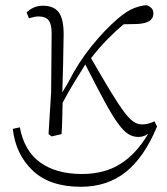

<svg xmlns="http://www.w3.org/2000/svg" viewBox="-20 -514 640 736"><path d="M178 9 166 0 176 -160 178 -386Q178 -422 166 -436.5Q154 -451 128 -451Q118 -451 108.5 -448.5Q99 -446 91 -444L82 -466Q91 -476 107 -484Q123 -492 145 -492Q186 -492 205 -467Q224 -442 224 -382Q223 -330 222 -272.5Q221 -215 219 -160L242 -199Q280 -274 330.5 -336.5Q381 -399 431 -442Q466 -472 493 -482.5Q520 -493 542 -494Q552 -491 560 -483.5Q568 -476 568 -462Q568 -425 506 -422L454 -421Q422 -394 391 -362.5Q360 -331 329 -291Q375 -211 405.5 -161Q436 -111 456.5 -84Q477 -57 492.5 -47Q508 -37 524 -37Q538 -37 550 -40.5Q562 -44 572 -49L582 -29Q533 89 462 145.5Q391 202 290 202Q171 202 105.5 140Q40 78 29 -20L56 -26Q73 65 134.5 109Q196 153 294 153Q379 153 440.5 115Q502 77 548 -1Q531 11 510 11Q490 11 472 0Q454 -11 432.5 -40.5Q411 -70 381 -125Q351 -180 307 -267Q284 -230 264 -197.5Q244 -165 220 -120Q219 -89 218.5 -58.5Q218 -28 216 0Z"/></svg>

Font: Source Serif 4 SmText Light
Style: Regular
Weight: 300
Designer: Frank Grießhammer
Foundry: Adobe
Version: Version 4.005;hotconv 1.1.0;makeotfexe 2.6.0